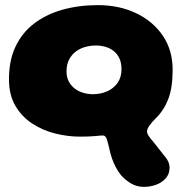

<svg xmlns="http://www.w3.org/2000/svg" viewBox="-20 -513 738 749"><path d="M541.5 216Q513 216 490.5 202.2Q468 188.5 453 171.5Q441.5 157.5 432.2 140.2Q423 123 416.5 104Q410 85 406.5 67.5Q402 46.5 397 31Q392 15.5 382 15.5Q372.5 15.5 351.8 17.8Q331 20 291 20Q244.5 20 196 8Q147.5 -4 106.5 -30.5Q65.5 -57 40.2 -99.8Q15 -142.5 15 -204Q15 -278 41 -332.2Q67 -386.5 114 -422Q161 -457.5 224.2 -475.2Q287.5 -493 362 -493Q444.5 -493 510.5 -461.8Q576.5 -430.5 615 -374Q653.5 -317.5 653.5 -240.5Q653.5 -171.5 636.8 -127.5Q620 -83.5 589 -53Q571 -35 562.2 -22.2Q553.5 -9.5 553.5 1Q553.5 7.5 559.8 17Q566 26.5 577 39Q589 54 601.2 69.5Q613.5 85 626.5 101.5Q634 111 637.8 121Q641.5 131 641.5 141Q641.5 166 626.2 183Q611 200 588 208Q565 216 541.5 216ZM341.5 -145.5Q373 -145.5 398.5 -157Q424 -168.5 439 -190.2Q454 -212 454 -243Q454 -268.5 445.2 -286.5Q436.5 -304.5 422 -315.2Q407.5 -326 389.8 -330.8Q372 -335.5 353.5 -335.5Q333.5 -335.5 313.2 -330Q293 -324.5 276.5 -312.5Q260 -300.5 249.8 -281.2Q239.5 -262 239.5 -234.5Q239.5 -211.5 248.5 -194.8Q257.5 -178 272.2 -167Q287 -156 305.2 -150.8Q323.5 -145.5 341.5 -145.5Z"/></svg>

Font: Gluten
Style: Bold
Weight: 700
Designer: Tyler Finck
Foundry: Etcetera Type Company
Version: Version 1.204